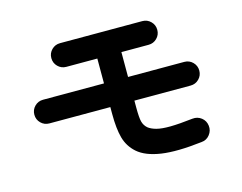

<svg xmlns="http://www.w3.org/2000/svg" viewBox="-92 -827 1184 940"><g transform="rotate(-15 500.0 -356.5)"><path d="M823 -37Q696 -22 618 -33.5Q540 -45 499 -81Q462 -114 449 -161Q436 -208 436 -283V-318H127Q102 -318 84.5 -335.5Q67 -353 67 -378Q67 -403 84.5 -420.5Q102 -438 127 -438H436V-564H279Q254 -564 236.5 -581.5Q219 -599 219 -624Q219 -649 236.5 -666.5Q254 -684 279 -684H696Q721 -684 738.5 -666.5Q756 -649 756 -624Q756 -599 738.5 -581.5Q721 -564 696 -564H558V-438H843Q868 -438 885.5 -420.5Q903 -403 903 -378Q903 -353 885.5 -335.5Q868 -318 843 -318H558V-283Q558 -231 563.5 -210.5Q569 -190 585 -176Q600 -164 626 -157Q652 -150 696 -150.5Q740 -151 809 -159Q835 -162 855 -146.5Q875 -131 878 -105Q881 -80 865 -59.5Q849 -39 823 -37Z"/></g></svg>

Font: Zen Maru Gothic
Style: Bold
Weight: 700
Designer: Yoshimichi Ohira
Foundry: Positype
Version: Version 1.001